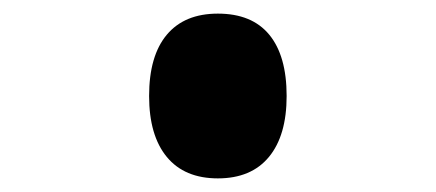

<svg xmlns="http://www.w3.org/2000/svg" viewBox="-20 -252 640 282"><path d="M300 10Q251 10 225 -21.5Q199 -53 199 -111Q199 -170 225 -201Q251 -232 300 -232Q350 -232 375.5 -201Q401 -170 401 -111Q401 -53 375 -21.5Q349 10 300 10Z"/></svg>

Font: Martian Mono Condensed SemiBold
Style: Regular
Weight: 600
Width: 3
Designer: Roman Shamin
Foundry: Evil Martians
Version: Version 1.000